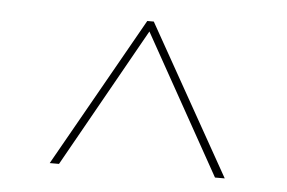

<svg xmlns="http://www.w3.org/2000/svg" viewBox="-35 -889 616 412"><g transform="rotate(5 273.5 -683.0)"><path d="M85 -522 267 -844H281L462 -522H441L269 -830H278L105 -522Z"/></g></svg>

Font: Bitter Thin Thin
Style: Regular
Weight: 250
Version: Version 2.002